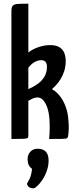

<svg xmlns="http://www.w3.org/2000/svg" viewBox="-20 -755 411 1043"><path d="M42 0V-694Q42 -715 49 -723.5Q56 -732 76 -733.5Q96 -735 134 -735V-470Q157 -488 189 -499Q221 -510 252 -510Q286 -510 304.5 -497.5Q323 -485 330 -465.5Q337 -446 337 -424Q337 -394 329 -369Q321 -344 309 -325Q297 -306 284 -292Q271 -278 262 -271Q287 -257 306 -232.5Q325 -208 337.5 -173.5Q350 -139 352 -95Q354 -78 353.5 -57.5Q353 -37 350 -16Q349 -8 344.5 -4.5Q340 -1 319 -0.5Q298 0 247 0Q250 -33 250 -62Q250 -91 248 -116Q245 -146 238 -167.5Q231 -189 221 -203Q211 -217 199 -222.5Q187 -228 172 -224Q164 -223 155 -218.5Q146 -214 140 -210.5Q134 -207 134 -207V-18Q134 -9 130 -5.5Q126 -2 107 -1Q88 0 42 0ZM134 -271Q164 -284 187 -301Q210 -318 222.5 -340.5Q235 -363 235 -392Q235 -428 204 -428Q186 -428 168 -418Q150 -408 134 -387ZM162 268Q149 268 140 263Q131 258 126 244Q143 215 147.5 198.5Q152 182 154 162Q141 153 135.5 140Q130 127 130 109Q130 85 145 69Q160 53 184 53Q214 53 229 69Q244 85 244 117Q244 145 234.5 172.5Q225 200 210.5 221.5Q196 243 182.5 255.5Q169 268 162 268Z"/></svg>

Font: Yanone Kaffeesatz ExtraLight Medium
Style: Regular
Weight: 500
Version: Version 2.003